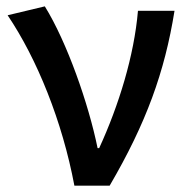

<svg xmlns="http://www.w3.org/2000/svg" viewBox="-20 -584 590 604"><path d="M214 0H325C440 -197 498 -357 529 -550H414C402 -409 354 -253 292 -118H287C259 -256 191 -451 121 -564L4 -536C97 -398 176 -202 214 0Z"/></svg>

Font: DAIFUKU Sans JP Medium
Style: Regular
Weight: 500
Designer: Original font ‘Source Han Sans JP’ : Ryoko NISHIZUKA  (kana, bopomofo & ideographs); Paul D. Hunt (Latin, Greek & Cyrill
Foundry: Daifuku
Version: Version 1.000